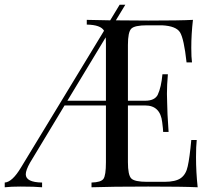

<svg xmlns="http://www.w3.org/2000/svg" viewBox="-30 -792 904 812"><path d="M799 -128Q799 -64 806 0Q744 -3 597 -3Q440 -3 357 0V-20Q397 -21 407.5 -35.5Q418 -50 418 -106V-346H243L97 -104Q79 -72 79 -55Q79 -21 148 -20V0Q118 -3 57 -3Q16 -3 -10 0V-20Q22 -22 59 -84L410 -662Q396 -687 337 -688V-708L436 -706L476 -772H500L460 -706Q513 -705 597 -705Q730 -705 786 -708Q779 -648 779 -590Q779 -549 782 -528H759Q748 -628 731.5 -655Q715 -682 655 -685H592Q539 -685 525 -670.5Q511 -656 511 -602V-366H584Q624 -366 637 -391Q652 -423 657 -478H680Q676 -433 676 -395L677 -356Q677 -320 683 -234H660Q660 -244 656 -275Q648 -346 584 -346H511V-106Q511 -52 525 -37.5Q539 -23 592 -23H665Q713 -23 735 -39Q757 -55 764 -89Q772 -124 779 -200H802Q799 -173 799 -128ZM418 -366V-602Q418 -625 417 -634L255 -366Z"/></svg>

Font: Playfair Display
Style: Regular
Weight: 400
Designer: Claus Eggers S?rensen
Foundry: Claus Eggers S?rensen
Version: Version 1.003